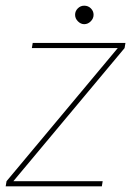

<svg xmlns="http://www.w3.org/2000/svg" viewBox="-28 -655 461 675"><path d="M-8 0 -5 -18 386 -486H84L87 -504H413L410 -486L19 -18H333L330 0ZM268 -570Q256 -570 246 -580Q236 -590 236 -603Q236 -616 245.5 -625.5Q255 -635 268 -635Q282 -635 291.5 -625.5Q301 -616 301 -603Q301 -590 291 -580Q281 -570 268 -570Z"/></svg>

Font: DM Sans Thin
Style: Italic
Weight: 250
Italic angle: -10°
Designer: Colophon Foundry, Jonny Pinhorn
Foundry: Colophon Foundry
Version: Version 4.004;gftools[0.9.30]